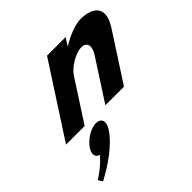

<svg xmlns="http://www.w3.org/2000/svg" viewBox="-212 -734 1291 1291"><g transform="rotate(-45 433.5 -88.5)"><path d="M60 0H237L424.8 -290C457.9 -341 541.6 -390 594.6 -390C651.6 -390 654.9 -341 621.8 -290L434 0H611L829.9 -338C922.6 -481 822 -528 728 -528C672 -528 602.2 -499 536.3 -459H534.3L569.3 -513H392.3ZM303.1 40C255.1 40 189.2 80 156.8 130C130.9 170 139.8 201 172 210C117.9 275 41.7 320 41.7 320L61.6 351C158.3 299 274.6 223 334.8 130C367.2 80 353.1 40 303.1 40Z"/></g></svg>

Font: Hussar
Style: BdWodka
Weight: 700
Foundry: Cannot Into Space Fonts
Version: Version 2.00